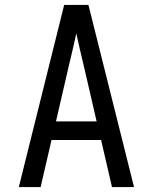

<svg xmlns="http://www.w3.org/2000/svg" viewBox="-20 -755 616 775"><path d="M56 0H144L188 -190H388L432 0H521L337 -735H239ZM206 -265 258 -490Q266 -523 273.5 -555.5Q281 -588 288 -620Q295 -588 302.5 -555.5Q310 -523 318 -490L370 -265Z"/></svg>

Font: Iosevka Sparkle
Style: Regular
Weight: 400
Designer: Belleve Invis
Foundry: Belleve Invis
Version: Version 4.5.0; ttfautohint (v1.8.3)